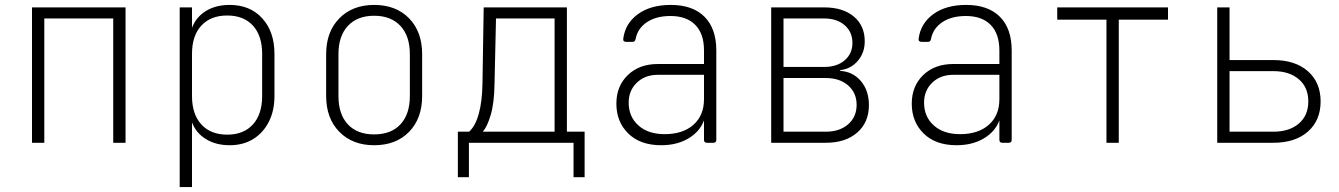

<svg xmlns="http://www.w3.org/2000/svg" viewBox="-20 -580 5440 780"><path d="M110 0V-550H490V0H440V-505H160V0Z M710 180V-550H760V-467Q776 -510 816 -535Q856 -560 913 -560Q996 -560 1045.5 -505.5Q1095 -451 1095 -361V-190Q1095 -130 1072 -85Q1049 -40 1008.5 -15Q968 10 913 10Q857 10 816.5 -15Q776 -40 760 -83V180ZM903 -33Q970 -33 1007.5 -74.5Q1045 -116 1045 -190V-361Q1045 -435 1007.5 -476Q970 -517 903 -517Q836 -517 798 -476Q760 -435 760 -361V-190Q760 -116 798 -74.5Q836 -33 903 -33Z M1500 10Q1412 10 1358.5 -44.5Q1305 -99 1305 -190V-360Q1305 -451 1358.5 -505.5Q1412 -560 1500 -560Q1589 -560 1642 -505.5Q1695 -451 1695 -360V-190Q1695 -99 1642 -44.5Q1589 10 1500 10ZM1500 -34Q1569 -34 1607 -75Q1645 -116 1645 -190V-360Q1645 -434 1606.5 -475Q1568 -516 1500 -516Q1432 -516 1393.5 -475Q1355 -434 1355 -360V-190Q1355 -116 1393 -75Q1431 -34 1500 -34Z M1840 140V-45H1886Q1912 -69 1925.5 -119.5Q1939 -170 1940 -240L1945 -550H2283V-45H2355V140H2310V0H1885V140ZM1941 -45H2233V-505H1995L1989 -240Q1988 -162 1973.5 -113Q1959 -64 1941 -45Z M2666 10Q2581 10 2532.5 -37.5Q2484 -85 2484 -159Q2484 -230 2530.5 -275Q2577 -320 2653 -320H2840V-375Q2840 -443 2804.5 -479Q2769 -515 2704 -515Q2645 -515 2607.5 -489.5Q2570 -464 2562 -421Q2560 -410 2550 -410H2524Q2510 -410 2512 -423Q2520 -485 2571.5 -522.5Q2623 -560 2705 -560Q2794 -560 2842 -512Q2890 -464 2890 -375V-12Q2890 0 2878 0H2852Q2840 0 2840 -12V-91Q2823 -45 2776.5 -17.5Q2730 10 2666 10ZM2680 -35Q2754 -35 2797 -73Q2840 -111 2840 -177V-276H2652Q2600 -276 2567 -244Q2534 -212 2534 -163Q2534 -106 2573.5 -70.5Q2613 -35 2680 -35Z M3113 0V-550H3328Q3404 -550 3448.5 -513Q3493 -476 3493 -412Q3493 -366 3465 -333Q3437 -300 3393 -295V-292Q3445 -289 3477.5 -250.5Q3510 -212 3510 -153Q3510 -83 3462.5 -41.5Q3415 0 3335 0ZM3163 -308H3328Q3380 -308 3411.5 -335Q3443 -362 3443 -406Q3443 -450 3411.5 -477.5Q3380 -505 3328 -505H3163ZM3163 -45H3335Q3391 -45 3425.5 -75Q3460 -105 3460 -154Q3460 -203 3425.5 -233Q3391 -263 3335 -263H3163Z M3866 10Q3781 10 3732.5 -37.5Q3684 -85 3684 -159Q3684 -230 3730.5 -275Q3777 -320 3853 -320H4040V-375Q4040 -443 4004.5 -479Q3969 -515 3904 -515Q3845 -515 3807.5 -489.5Q3770 -464 3762 -421Q3760 -410 3750 -410H3724Q3710 -410 3712 -423Q3720 -485 3771.5 -522.5Q3823 -560 3905 -560Q3994 -560 4042 -512Q4090 -464 4090 -375V-12Q4090 0 4078 0H4052Q4040 0 4040 -12V-91Q4023 -45 3976.5 -17.5Q3930 10 3866 10ZM3880 -35Q3954 -35 3997 -73Q4040 -111 4040 -177V-276H3852Q3800 -276 3767 -244Q3734 -212 3734 -163Q3734 -106 3773.5 -70.5Q3813 -35 3880 -35Z M4475 0V-500H4275V-550H4725V-500H4525V0Z M4925 0V-550H4975V-336H5153Q5242 -336 5293.5 -290.5Q5345 -245 5345 -168Q5345 -91 5293.5 -45.5Q5242 0 5153 0ZM4975 -45H5153Q5218 -45 5256.5 -78Q5295 -111 5295 -168Q5295 -225 5256.5 -258Q5218 -291 5153 -291H4975Z"/></svg>

Font: Pitagon Sans Mono Thin
Style: Regular
Weight: 100
Monospace: yes
Designer: Travis Tran
Foundry: Pitagon
Version: Version 1.001; ttfautohint (v1.8.4.7-5d5b);gftools[0.9.26]